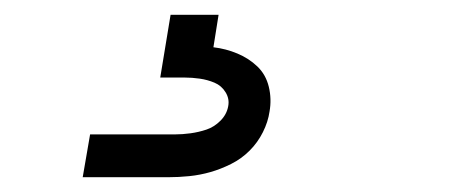

<svg xmlns="http://www.w3.org/2000/svg" viewBox="-20 -20 640 260"><path d="M92 220 102 162H217Q227 162 238 160.5Q249 159 259.5 155.5Q270 152 278.5 143.5Q287 135 289 124Q291 114 285.5 105Q280 96 270.5 92Q261 88 250.5 86.5Q240 85 230 85H197L211 0H276L269 44Q286 46 301.5 52.5Q317 59 328.5 70Q340 81 344 97.5Q348 114 345 131Q343 145 336 159Q329 173 318 184Q307 195 293 202Q279 209 265 213Q251 217 236.5 218.5Q222 220 207 220Z"/></svg>

Font: Iosevka SS04 Light Extended
Style: Italic
Weight: 300
Width: 7
Italic angle: -9°
Monospace: yes
Designer: Belleve Invis
Foundry: Belleve Invis
Version: Version 19.0.0; ttfautohint (v1.8.4)